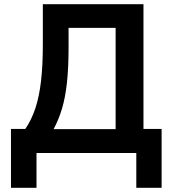

<svg xmlns="http://www.w3.org/2000/svg" viewBox="-20 -725 825 910"><path d="M32 165V-114H100Q129 -156 147.5 -211.5Q166 -267 174.5 -341.5Q183 -416 183 -512V-705H660V-114H746V165H626V0H153V165ZM234 -113H528V-593H305V-500Q305 -406 297.5 -335Q290 -264 274 -210.5Q258 -157 234 -113Z"/></svg>

Font: Nunito Sans 7pt SemiCondensed
Style: Bold
Weight: 700
Width: 4
Designer: Vernon Adams
Foundry: Vernon Adams
Version: Version 3.101;gftools[0.9.27]